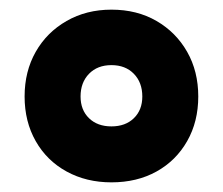

<svg xmlns="http://www.w3.org/2000/svg" viewBox="-20 -744 462 398"><path d="M211 -366Q159 -366 118 -388.5Q77 -411 54 -451.5Q31 -492 31 -544Q31 -596 54 -636.5Q77 -677 118 -700.5Q159 -724 211 -724Q264 -724 304.5 -700.5Q345 -677 368 -636.5Q391 -596 391 -544Q391 -492 368 -451.5Q345 -411 304.5 -388.5Q264 -366 211 -366ZM211 -482Q240 -482 257.5 -499Q275 -516 275 -544Q275 -573 257.5 -591Q240 -609 211 -609Q182 -609 164.5 -591Q147 -573 147 -544Q147 -516 164.5 -499Q182 -482 211 -482Z"/></svg>

Font: Noto Sans Arabic Blk
Style: Regular
Weight: 900
Designer: Monotype Design Team, Nadine Chahine, Nizar Qandah and Khaled Hosny
Foundry: Monotype Imaging Inc.
Version: Version 2.012; ttfautohint (v1.8.4.7-5d5b)